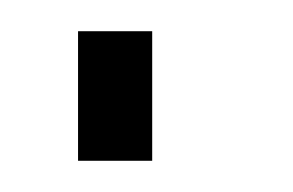

<svg xmlns="http://www.w3.org/2000/svg" viewBox="-20 -804 188 123"><path d="M30 -784H77.5V-701H30Z"/></svg>

Font: Facade Sud
Style: Regular
Weight: 100
Designer: Éléonore Fines
Foundry: Velvetyne Type Foundry
Version: Version 1.001;Glyphs 3.2 (3202)